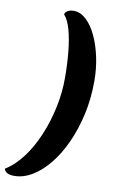

<svg xmlns="http://www.w3.org/2000/svg" viewBox="-235 -883 716 1166"><g transform="rotate(10 123.5 -300.0)"><path d="M-61 225Q-115 225 -124 192Q-64 155 -15.5 89.5Q33 24 67.5 -59Q102 -142 121 -232.5Q140 -323 140 -411Q140 -497 132.5 -574Q125 -651 109 -708.5Q93 -766 68 -793Q69 -807 85 -816Q101 -825 122 -825Q163 -825 198.5 -792.5Q234 -760 261 -703.5Q288 -647 303.5 -575.5Q319 -504 319 -426Q319 -318 297.5 -221Q276 -124 239 -42.5Q202 39 153.5 99Q105 159 50 192Q-5 225 -61 225Z"/></g></svg>

Font: Sansita Swashed ExtraBold
Style: Regular
Weight: 800
Designer: Pablo Cosgaya
Foundry: Omnibus-Type
Version: Version 1.003; ttfautohint (v1.8.3)